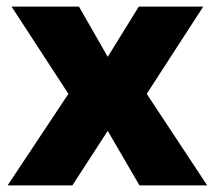

<svg xmlns="http://www.w3.org/2000/svg" viewBox="-20 -561 651 581"><path d="M607 0H402L306 -165L199 0H3L187 -277L15 -541H219L306 -389L400 -541H595L424 -277Z"/></svg>

Font: Argentum Novus
Style: Bold
Weight: 700
Designer: Julieta Ulanovsky (font) & Cristiano Sobral (main changes)
Foundry: Julieta Ulanovsky (font) & Cristiano Sobral (main changes)
Version: Version 3.00;November 27, 2020;FontCreator 13.0.0.2655 64-bi